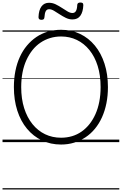

<svg xmlns="http://www.w3.org/2000/svg" viewBox="-20 -1126 965 1521"><path d="M464 19Q381 19 312.5 -13.5Q244 -46 194 -106Q144 -166 117 -250Q90 -334 90 -436Q90 -504 102 -564Q114 -624 137 -674.5Q160 -725 193.5 -765Q227 -805 268.5 -833Q310 -861 359.5 -875.5Q409 -890 464 -890Q546 -890 614 -857.5Q682 -825 731.5 -765Q781 -705 808 -621.5Q835 -538 835 -436Q835 -368 823 -308Q811 -248 788 -197Q765 -146 732 -106Q699 -66 657.5 -38.5Q616 -11 567.5 4Q519 19 464 19ZM464 -35Q509 -35 550 -47Q591 -59 626 -83.5Q661 -108 688.5 -142.5Q716 -177 736 -221.5Q756 -266 766.5 -320Q777 -374 777 -436Q777 -529 754 -603Q731 -677 688.5 -729.5Q646 -782 589 -809.5Q532 -837 464 -837Q418 -837 377 -824.5Q336 -812 300.5 -788Q265 -764 237.5 -729.5Q210 -695 189.5 -650.5Q169 -606 158.5 -552Q148 -498 148 -436Q148 -343 171.5 -269Q195 -195 237.5 -142.5Q280 -90 337.5 -62.5Q395 -35 464 -35ZM308 -969Q285 -969 285 -990Q287 -1046 308.5 -1075Q330 -1104 368 -1104Q396 -1104 421.5 -1091.5Q447 -1079 470.5 -1063.5Q494 -1048 515 -1035.5Q536 -1023 554 -1023Q573 -1023 582 -1039.5Q591 -1056 592 -1088Q594 -1106 616 -1106Q630 -1106 635 -1101.5Q640 -1097 640 -1085Q638 -1032 617 -1002Q596 -972 554 -972Q527 -972 501.5 -984.5Q476 -997 452.5 -1012.5Q429 -1028 408 -1040.5Q387 -1053 369 -1053Q351 -1053 342.5 -1037.5Q334 -1022 332 -989Q331 -978 325.5 -973.5Q320 -969 308 -969ZM0 365H925V375H0ZM0 -20H925V0H0ZM0 -505H925V-500H0ZM0 -885H925V-875H0Z"/></svg>

Font: Playwrite AT Guides
Style: Regular
Weight: 400
Designer: Veronika Burian, José Scaglione
Foundry: TypeTogether
Version: Version 1.003